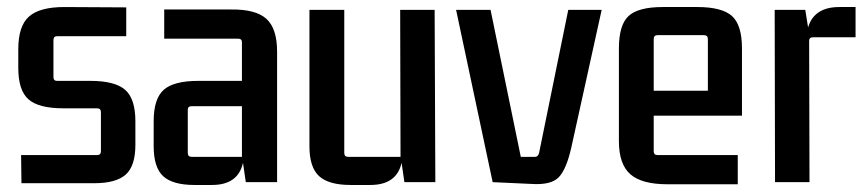

<svg xmlns="http://www.w3.org/2000/svg" viewBox="-20 -518 2453 546"><path d="M248 3H41L40 -77H256Q267 -77 267 -88V-199Q267 -210 256 -210H160Q90 -210 61 -235.5Q32 -261 32 -325V-378Q32 -444 62.5 -471Q93 -498 163 -498L339 -497V-415H142Q132 -415 132 -404V-299Q132 -288 142 -288H237Q307 -288 336 -262.5Q365 -237 365 -173V-106Q365 -46 337.5 -21.5Q310 3 248 3Z M583 8H533Q471 8 444 -17Q417 -42 417 -102V-173Q417 -237 445.5 -262.5Q474 -288 544 -288H668V-398Q668 -408 657 -408H447V-491H637Q707 -492 737.5 -464.5Q768 -437 768 -371V0H679L671 -55Q657 8 583 8ZM668 -72V-216H525Q514 -216 514 -206V-83Q514 -72 525 -72Z M1033 8H977Q915 8 887.5 -17Q860 -42 860 -102V-490H959V-83Q959 -72 970 -72H1119L1118 -490H1216L1218 0H1130L1122 -55Q1108 8 1033 8Z M1605 -100Q1591 -37 1569 -14Q1547 9 1490 5L1381 0L1277 -490H1375L1461 -72H1502Q1510 -72 1513 -83L1596 -490H1691Z M2078 6H1878Q1805 6 1772.5 -22.5Q1740 -51 1740 -117V-380Q1740 -447 1767.5 -472.5Q1795 -498 1865 -498H1963Q2033 -498 2061.5 -472.5Q2090 -447 2090 -380V-189H1839V-88Q1839 -77 1850 -77H2078ZM1850 -418Q1839 -418 1839 -407V-260H1993V-407Q1993 -418 1982 -418Z M2367 -498H2413V-412H2292Q2281 -412 2281 -402L2282 0H2184L2183 -490H2270L2278 -440Q2295 -498 2367 -498Z"/></svg>

Font: Gemunu Libre SemiBold
Style: Regular
Weight: 600
Designer: Puspanada Ekanayake, Sola Matas, Pathum Egodawatta, Kosala Senevirathne
Foundry: mooniak
Version: Version 1.100